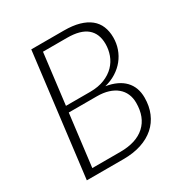

<svg xmlns="http://www.w3.org/2000/svg" viewBox="-165 -835 918 962"><g transform="rotate(-30 294.0 -354.0)"><path d="M278.5 -39.5Q371.5 -39.5 421 -84.8Q470.5 -130 470.5 -213Q470.5 -242 460.2 -265.2Q450 -288.5 430.2 -305Q410.5 -321.5 381.8 -330.5Q353 -339.5 316 -339.5H153.5L116.5 -39.5ZM194 -668 158 -375.5H297.5Q346 -375.5 381.5 -390Q417 -404.5 440 -428.2Q463 -452 474 -482.5Q485 -513 485 -545.5Q485 -605 447.8 -636.5Q410.5 -668 333 -668ZM337.5 -707.5Q388.5 -707.5 425.5 -697Q462.5 -686.5 487 -666.8Q511.5 -647 523.2 -618.5Q535 -590 535 -554Q535 -520 524.2 -489.2Q513.5 -458.5 493.2 -433.2Q473 -408 443.8 -389.5Q414.5 -371 378 -362Q447.5 -350.5 483.8 -312.8Q520 -275 520 -214.5Q520 -165.5 503.2 -125.8Q486.5 -86 454.8 -58Q423 -30 377.5 -15Q332 0 274.5 0H62L149 -707.5Z"/></g></svg>

Font: Lato 2
Style: Italic
Weight: 300
Italic angle: -7°
Designer: Lukasz Dziedzic with Adam Twardoch and Botio Nikoltchev
Foundry: tyPoland Lukasz Dziedzic
Version: Version 2.015; 2015-08-06; http://www.latofonts.com/